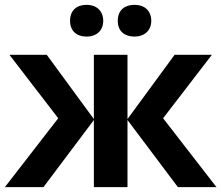

<svg xmlns="http://www.w3.org/2000/svg" viewBox="-20 -772 913 792"><path d="M269 -686C269 -645 295.4 -621.1 336.9 -621.1C379.4 -621.1 405.8 -647 405.8 -686C405.8 -725.6 379.9 -752 336.9 -752C295.4 -752 269 -728.5 269 -686ZM465.8 -686C465.8 -641.6 495.6 -621.1 534.7 -621.1C576.2 -621.1 604 -646.5 604 -686C604 -727.1 577.1 -752 534.7 -752C495.6 -752 465.8 -731.4 465.8 -686ZM172.9 -545.9H19L220.2 -284.2L0 0H159.2L367.2 -276.9V0H505.9V-276.9L713.9 0H873L652.8 -284.2L854 -545.9H700.2L505.9 -280.8V-545.9H367.2V-280.8Z"/></svg>

Font: Noto Reveo Sans
Style: Bold
Weight: 700
Designer: Monotype Design team
Foundry: Monotype Imaging Inc.
Version: Version 1.04